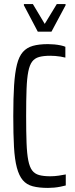

<svg xmlns="http://www.w3.org/2000/svg" viewBox="-20 -912 367 940"><path d="M215 8Q171 8 140.5 0Q110 -8 91.5 -30Q73 -52 62.5 -91.5Q52 -131 48.5 -192.5Q45 -254 45 -344Q45 -433 49 -494.5Q53 -556 63 -596Q73 -636 92 -657.5Q111 -679 141 -687.5Q171 -696 215 -696Q230 -696 246 -694.5Q262 -693 276.5 -690Q291 -687 300 -683V-630Q289 -633 276 -635Q263 -637 250.5 -638Q238 -639 226 -639Q193 -639 171.5 -633Q150 -627 137.5 -610.5Q125 -594 118.5 -561.5Q112 -529 110 -476Q108 -423 108 -344Q108 -265 110 -212Q112 -159 118.5 -126.5Q125 -94 137.5 -77.5Q150 -61 171.5 -55Q193 -49 226 -49Q246 -49 267 -52Q288 -55 302 -58V-4Q291 -1 276 2Q261 5 245.5 6.5Q230 8 215 8ZM165 -757 97 -886V-892H141L199 -795L258 -892H301V-886L232 -757Z"/></svg>

Font: Saira ExtraCondensed
Style: Regular
Weight: 400
Width: 2
Designer: Hector Gatti with collaboration of the Omnibus-Type team
Foundry: Omnibus-Type
Version: Version 1.101